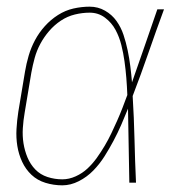

<svg xmlns="http://www.w3.org/2000/svg" viewBox="-20 -548 540 576"><path d="M167 8Q141 8 116.5 0.5Q92 -7 74.5 -23.5Q57 -40 46.5 -62.5Q36 -85 32 -110Q28 -135 29.5 -161Q31 -187 35 -213L55 -333Q59 -357 66 -381Q73 -405 85 -427.5Q97 -450 114.5 -469.5Q132 -489 154 -503Q176 -517 200.5 -522.5Q225 -528 249 -528Q274 -528 295 -516Q316 -504 329.5 -485Q343 -466 350.5 -443.5Q358 -421 363 -397Q368 -373 371 -349Q374 -325 376 -301Q395 -355 414 -410Q433 -465 452 -520H472Q448 -455 425.5 -390Q403 -325 378 -260Q382 -195 383.5 -130Q385 -65 388 0H368Q367 -55 366 -110.5Q365 -166 364 -222Q354 -197 343.5 -173Q333 -149 320.5 -125.5Q308 -102 293.5 -79Q279 -56 260 -36.5Q241 -17 216.5 -4.5Q192 8 167 8ZM167 -10Q187 -10 207 -19Q227 -28 242.5 -42.5Q258 -57 270.5 -74.5Q283 -92 294 -110.5Q305 -129 314 -148Q323 -167 331.5 -186Q340 -205 347.5 -224.5Q355 -244 362 -263Q361 -289 359 -314Q357 -339 353.5 -364Q350 -389 344 -413Q338 -437 326.5 -458.5Q315 -480 295 -495Q275 -510 249 -510Q227 -510 204.5 -504.5Q182 -499 162.5 -486Q143 -473 127.5 -455Q112 -437 101 -416.5Q90 -396 84 -374Q78 -352 74 -330L54 -210Q50 -187 48.5 -163.5Q47 -140 50.5 -118Q54 -96 62.5 -75.5Q71 -55 86 -39.5Q101 -24 122.5 -17Q144 -10 167 -10Z"/></svg>

Font: Iosevka SS04 Thin Oblique
Style: Regular
Weight: 100
Italic angle: -9°
Monospace: yes
Designer: Belleve Invis
Foundry: Belleve Invis
Version: Version 19.0.0; ttfautohint (v1.8.4)